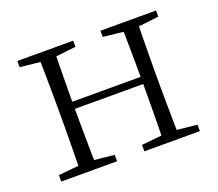

<svg xmlns="http://www.w3.org/2000/svg" viewBox="-92 -634 861 760"><g transform="rotate(-20 338.5 -254.0)"><path d="M130 0Q131 -24 131.5 -64.5Q132 -105 132.5 -148.5Q133 -192 133 -226V-283Q133 -316 132.5 -359.5Q132 -403 131.5 -443.5Q131 -484 130 -508H198Q197 -484 196.5 -443Q196 -402 195.5 -357Q195 -312 195 -275V-256Q195 -207 195.5 -157Q196 -107 196.5 -65.5Q197 -24 198 0ZM479 0Q481 -24 481.5 -65.5Q482 -107 482.5 -157Q483 -207 483 -256V-275Q483 -312 482.5 -357Q482 -402 481.5 -443Q481 -484 479 -508H546Q545 -484 544.5 -443.5Q544 -403 543.5 -359.5Q543 -316 543 -283V-226Q543 -192 543.5 -148.5Q544 -105 544.5 -64.5Q545 -24 546 0ZM46 0V-27L155 -38H175L281 -27V0ZM46 -482V-508H281V-482L175 -470H155ZM396 0V-27L504 -38H525L630 -27V0ZM396 -482V-508H630V-482L525 -470H504ZM163 -252V-282H513V-252Z"/></g></svg>

Font: Noto Serif JP
Style: Regular
Weight: 200
Designer: Ryoko NISHIZUKA 西塚涼子 (kana & ideographs); Frank Grießhammer (Latin, Greek & Cyrillic); Wenlong ZHANG 张文龙 (bopomofo); San
Foundry: Adobe
Version: Version 2.001;hotconv 1.1.0;makeotfexe 2.6.0